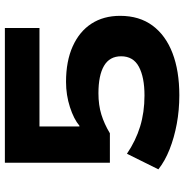

<svg xmlns="http://www.w3.org/2000/svg" viewBox="-4 -741 756 788"><g transform="rotate(-90 374.0 -347.0)"><path d="M377 11Q316 11 259.5 0.5Q203 -10 155 -29Q107 -48 73 -75L137 -204Q190 -168 248.5 -150Q307 -132 376 -132Q451 -132 494 -155Q537 -178 537 -228Q537 -275 498 -298Q459 -321 385 -321Q337 -321 298 -309Q259 -297 221 -274H100V-705H653V-563H249V-399H252Q279 -422 328.5 -438Q378 -454 432 -454Q517 -454 578 -426.5Q639 -399 671 -349.5Q703 -300 703 -232Q703 -153 663 -99Q623 -45 550 -17Q477 11 377 11Z"/></g></svg>

Font: Nunito Sans 7pt Expanded ExtraBold
Style: Regular
Weight: 800
Width: 7
Designer: Vernon Adams
Foundry: Vernon Adams
Version: Version 3.101;gftools[0.9.27]